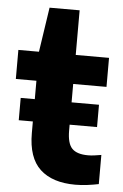

<svg xmlns="http://www.w3.org/2000/svg" viewBox="-54 -779 529 827"><g transform="rotate(5 211.0 -365.0)"><path d="M36.5 -245.5V-342H375V-245.5ZM303 10Q204 10 150.8 -39.2Q97.5 -88.5 97.5 -195.5V-547L126.5 -740H256.5V-220.5Q256.5 -164 277.8 -142.5Q299 -121 346.5 -121Q359.5 -121 373.2 -122.8Q387 -124.5 404 -127.5V-1.5Q382.5 3 355.8 6.5Q329 10 303 10ZM8.5 -421.5V-547H400.5V-421.5Z"/></g></svg>

Font: Encode Sans Condensed Thin
Style: Bold
Weight: 700
Version: Version 3.002